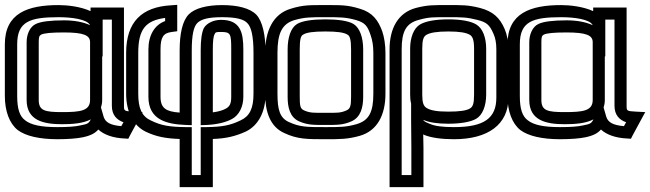

<svg xmlns="http://www.w3.org/2000/svg" viewBox="-22 -540 2685 793"><path d="M490 -103V-484V-509H465H377H352V-494C311 -513 256 -519 220 -519C93 -519 -2 -486 -2 -357V-144C-2 -81 17 -30 51 -3C84 22 142 35 215 35C259 35 296 32 320 27C353 20 371 10 384 -5C408 17 446 30 492 32L508 33L515 19L548 -42L567 -77L528 -79C491 -81 490 -82 490 -103ZM234 -77C163 -77 138 -83 138 -127V-366C138 -388 140 -392 148 -397C160 -403 190 -406 242 -406C324 -406 350 -394 350 -366V-127C350 -82 310 -77 234 -77ZM395 -96C398 -105 400 -115 400 -127V-307H402V-432V-459H440V-103C440 -65 460 -45 488 -35L479 -19C433 -23 413 -35 406 -58L395 -96ZM234 -27C276 -27 321 -30 353 -47C344 -29 339 -28 310 -22C288 -17 258 -15 215 -15C147 -15 106 -24 82 -43C59 -60 49 -90 49 -144V-357C49 -451 101 -469 220 -469C272 -469 338 -461 350 -436C322 -449 285 -456 242 -456C187 -456 146 -451 126 -441C102 -430 88 -399 88 -366V-127C88 -42 158 -27 234 -27Z M745 233H832H857V208V34C912 32 950 23 994 3C1047 -23 1075 -81 1075 -153V-321C1075 -396 1062 -452 1037 -479C1011 -506 960 -519 895 -519C833 -519 783 -506 758 -481C732 -455 720 -402 720 -332V-75C665 -79 641 -92 641 -140V-336C641 -387 653 -404 688 -408L710 -411V-433V-493V-520L683 -518C565 -511 499 -451 499 -321V-153C499 -80 527 -22 580 4C624 25 664 32 720 34V208V233H745ZM770 183V10V-15H745C678 -16 645 -21 602 -42C564 -59 549 -92 549 -153V-321C549 -419 579 -455 660 -466V-453C616 -437 591 -394 591 -336V-140C591 -46 665 -27 744 -24L770 -23V-49V-332C770 -396 778 -430 793 -445C809 -461 839 -469 895 -469C953 -469 985 -461 1000 -444C1016 -428 1025 -390 1025 -321V-153C1025 -92 1009 -60 972 -43C929 -22 896 -16 831 -15H807V10V183H770ZM933 -336V-140C933 -112 927 -101 912 -92C898 -84 880 -79 857 -76V-334C857 -370 859 -390 865 -400C868 -407 871 -408 891 -408C931 -408 933 -400 933 -336ZM983 -336C983 -406 971 -458 891 -458C861 -458 832 -445 820 -424C811 -406 807 -374 807 -334V-49V-23L833 -24C875 -26 912 -35 937 -49C966 -65 983 -100 983 -140V-336Z M1570 -321C1570 -355 1565 -386 1557 -410C1540 -457 1516 -489 1464 -504C1413 -520 1384 -519 1322 -519C1259 -519 1230 -520 1179 -504C1104 -482 1073 -410 1073 -321V-153C1073 -78 1094 -17 1151 9C1206 35 1245 35 1322 35C1383 35 1414 35 1464 21C1537 0 1570 -66 1570 -153V-321ZM1520 -321V-153C1520 -77 1502 -42 1450 -27C1407 -15 1383 -15 1322 -15C1245 -15 1217 -15 1171 -36C1134 -53 1124 -86 1124 -153V-321C1124 -400 1141 -441 1194 -457C1237 -469 1258 -469 1322 -469C1385 -469 1406 -469 1449 -457C1486 -446 1496 -433 1509 -394C1516 -374 1520 -351 1520 -321ZM1428 -140C1428 -103 1425 -91 1409 -84C1384 -73 1370 -74 1322 -74C1273 -74 1259 -73 1234 -84C1218 -91 1216 -103 1216 -140V-336C1216 -377 1220 -392 1230 -397C1244 -406 1272 -410 1322 -410C1371 -410 1399 -406 1413 -397C1423 -392 1428 -377 1428 -336V-140ZM1478 -140V-336C1478 -385 1464 -425 1438 -441C1416 -454 1375 -460 1322 -460C1268 -460 1227 -454 1205 -441C1179 -425 1166 -385 1166 -336V-140C1166 -97 1175 -56 1213 -39C1249 -23 1275 -24 1322 -24C1368 -24 1394 -23 1430 -39C1468 -56 1478 -97 1478 -140Z M1726 15C1728 16 1730 17 1732 18C1760 29 1802 35 1853 35C1994 35 2078 -26 2078 -137V-336C2078 -368 2072 -398 2062 -421C2042 -467 2014 -493 1961 -507C1910 -520 1886 -519 1828 -519C1769 -519 1745 -520 1695 -507C1622 -487 1587 -423 1587 -336V208V233H1612H1702H1727V208V71C1727 61 1726 38 1726 15ZM1936 -149C1936 -112 1931 -99 1919 -92C1904 -83 1876 -79 1829 -79C1783 -79 1756 -84 1740 -94C1727 -102 1722 -116 1722 -149V-339C1722 -375 1727 -389 1739 -396C1754 -405 1782 -410 1830 -410C1877 -410 1904 -405 1919 -396C1930 -389 1936 -375 1936 -339V-149ZM1986 -149V-339C1986 -384 1972 -423 1945 -439C1922 -453 1881 -460 1830 -460C1778 -460 1737 -453 1713 -439C1686 -423 1672 -384 1672 -339V-149C1672 -136 1673 -124 1676 -112V-44C1676 -23 1677 50 1677 71V183H1637V-336C1637 -410 1655 -444 1708 -458C1751 -470 1768 -469 1828 -469C1887 -469 1905 -469 1949 -458C1989 -448 2000 -437 2016 -401C2024 -383 2028 -363 2028 -336V-137C2028 -52 1978 -15 1853 -15C1806 -15 1774 -19 1752 -29C1734 -36 1728 -40 1726 -45C1751 -34 1786 -29 1829 -29C1880 -29 1921 -36 1944 -49C1971 -64 1986 -103 1986 -149Z M2566 -103V-484V-509H2541H2453H2428V-494C2387 -513 2332 -519 2296 -519C2169 -519 2074 -486 2074 -357V-144C2074 -81 2093 -30 2127 -3C2160 22 2218 35 2291 35C2335 35 2372 32 2396 27C2429 20 2447 10 2460 -5C2484 17 2522 30 2568 32L2584 33L2591 19L2624 -42L2643 -77L2604 -79C2567 -81 2566 -82 2566 -103ZM2310 -77C2239 -77 2214 -83 2214 -127V-366C2214 -388 2216 -392 2224 -397C2236 -403 2266 -406 2318 -406C2400 -406 2426 -394 2426 -366V-127C2426 -82 2386 -77 2310 -77ZM2471 -96C2474 -105 2476 -115 2476 -127V-307H2478V-432V-459H2516V-103C2516 -65 2536 -45 2564 -35L2555 -19C2509 -23 2489 -35 2482 -58L2471 -96ZM2310 -27C2352 -27 2397 -30 2429 -47C2420 -29 2415 -28 2386 -22C2364 -17 2334 -15 2291 -15C2223 -15 2182 -24 2158 -43C2135 -60 2125 -90 2125 -144V-357C2125 -451 2177 -469 2296 -469C2348 -469 2414 -461 2426 -436C2398 -449 2361 -456 2318 -456C2263 -456 2222 -451 2202 -441C2178 -430 2164 -399 2164 -366V-127C2164 -42 2234 -27 2310 -27Z"/></svg>

Font: Gamestation DisplayOutline
Style: Regular
Weight: 400
Designer: Jonas Hecksher
Foundry: Jonas Hecksher, Playtypeª, e-types AS
Version: Version 1.003